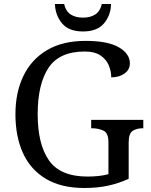

<svg xmlns="http://www.w3.org/2000/svg" viewBox="-20 -928 754 958"><path d="M401 10Q285 10 208.5 -36Q132 -82 94.5 -164.5Q57 -247 57 -358Q57 -466 96.5 -548.5Q136 -631 214 -677.5Q292 -724 407 -724Q518 -724 573 -692Q628 -660 628 -612Q628 -580 601 -561Q574 -542 535 -542Q535 -573 522.5 -602.5Q510 -632 481 -651.5Q452 -671 403 -671Q276 -671 222 -589.5Q168 -508 168 -358Q168 -208 224.5 -127.5Q281 -47 417 -47Q446 -47 473 -50Q500 -53 521 -59V-220Q521 -264 496.5 -276Q472 -288 439 -288H435V-330H695V-288H691Q663 -288 642.5 -275.5Q622 -263 622 -216V-36Q572 -13 519 -1.5Q466 10 401 10ZM394 -771Q323 -771 289.5 -811.5Q256 -852 254 -908H300Q308 -872 332.5 -856Q357 -840 394 -840Q431 -840 455.5 -856Q480 -872 488 -908H534Q533 -852 499 -811.5Q465 -771 394 -771Z"/></svg>

Font: Noto Serif Old Uyghur
Style: Regular
Weight: 400
Designer: Lewis McGuffie
Foundry: Google LLC
Version: Version 1.003; ttfautohint (v1.8.4.7-5d5b)